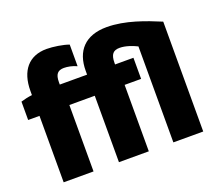

<svg xmlns="http://www.w3.org/2000/svg" viewBox="-120 -885 1190 1051"><g transform="rotate(-20 475.5 -359.0)"><path d="M82 0H256V-387H404V0H578V-387H674V-510H567V-519C567 -569 584 -587 621 -587C656 -587 695 -572 721 -559V0H895V-640C811 -675 701 -718 593 -718C467 -718 404 -647 404 -532V-510H245V-524C245 -570 261 -588 297 -588C317 -588 346 -583 371 -571V-697C339 -709 281 -718 243 -718C139 -718 82 -649 82 -532V-508C62 -506 35 -500 16 -494V-387H82Z"/></g></svg>

Font: Fixel Text ExtraBold
Style: Regular
Weight: 800
Width: 4
Designer: AlfaBravo + MacPaw
Foundry: Kyrylo Tkachov, Marchela Mozhyna, Serhii Makarenko, Maria Weinstein, Zakhar Kryvoshyya
Version: Version 1.211